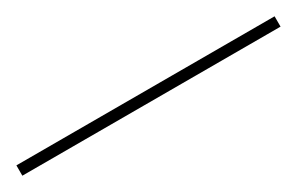

<svg xmlns="http://www.w3.org/2000/svg" viewBox="1 -61 498 322"><g transform="rotate(-30 250.0 100.0)"><path d="M500 110V90H0V110Z"/></g></svg>

Font: Perun Thin
Style: Regular
Weight: 100
Foundry: Copyright (c) Stefan Peev, Context Ltd, 2016
Version: Version 1.089